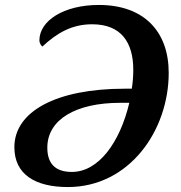

<svg xmlns="http://www.w3.org/2000/svg" viewBox="-20 -745 729 775"><path d="M254 10C502 10 661 -218 661 -451C661 -618 561 -725 379 -725C237 -725 139 -661 139 -582C139 -572 145 -562 151 -557C210 -612 270 -647 352 -647C469 -647 518 -574 518 -463C518 -440 516 -411 512 -387H484C205 -387 38 -294 38 -151C38 -41 122 10 254 10ZM270 -51C199 -51 171 -89 171 -149C171 -263 287 -330 465 -330H502C464 -170 378 -51 270 -51Z"/></svg>

Font: Noto Serif SemiBold
Style: Italic
Weight: 600
Italic angle: -12°
Designer: Monotype Design Team
Foundry: Monotype Imaging Inc.
Version: Version 2.014